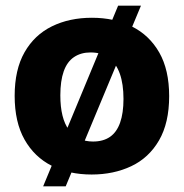

<svg xmlns="http://www.w3.org/2000/svg" viewBox="-20 -605 652 681"><path d="M133 56 399 -585H480L213 56ZM305 14Q225 14 163.5 -17Q102 -48 67 -110Q32 -172 32 -265Q32 -358 67 -419.5Q102 -481 164 -511.5Q226 -542 306 -542Q386 -542 448 -511Q510 -480 545 -418.5Q580 -357 580 -264Q580 -169 544 -107Q508 -45 445.5 -15.5Q383 14 305 14ZM310 -103Q346 -103 370 -119.5Q394 -136 406 -170Q418 -204 418 -254Q418 -307 405 -343.5Q392 -380 366.5 -399.5Q341 -419 301 -419Q267 -419 242.5 -402.5Q218 -386 206 -352Q194 -318 194 -267Q194 -185 224.5 -144Q255 -103 310 -103Z"/></svg>

Font: Bricolage Grotesque 96pt ExtraBold ExtraBold
Style: Regular
Weight: 800
Version: Version 1.001;gftools[0.9.33.dev8+g029e19f]